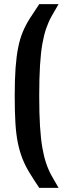

<svg xmlns="http://www.w3.org/2000/svg" viewBox="-20 -763 322 933"><path d="M170.8 150Q143.5 109.6 123.2 76.1Q102.8 42.7 89.4 8.8Q75.9 -25.2 67.2 -66.5Q58.5 -107.7 55 -163.5Q51.5 -219.3 51.5 -297Q51.5 -376.9 55.7 -433.8Q59.9 -490.7 68.4 -532.5Q76.8 -574.3 90.7 -607.9Q104.7 -641.4 124.8 -673.2Q145 -705 170.8 -743H264.7Q246.1 -711.9 230.8 -684.3Q215.4 -656.7 204.4 -624.7Q193.3 -592.6 185.7 -549.4Q178.2 -506.2 174.4 -445Q170.6 -383.9 170.6 -297Q170.6 -211.3 174.4 -150.1Q178.2 -89 185.7 -45.5Q193.3 -2 204.4 30.6Q215.4 63.2 230.8 91Q246.1 118.9 264.7 150Z"/></svg>

Font: Saira Thin Condensed
Style: Regular
Weight: 100
Width: 3
Version: Version 1.101